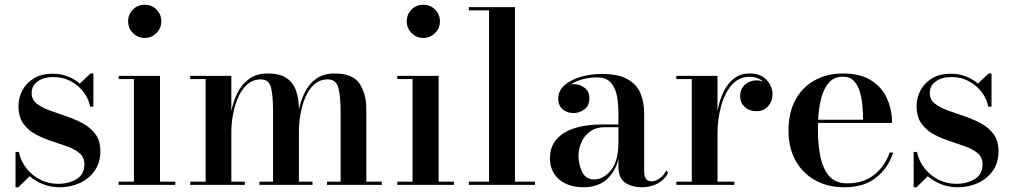

<svg xmlns="http://www.w3.org/2000/svg" viewBox="-20 -780 4274 810"><path d="M57.5 10H45.5V-139H59.5Q67.5 -100.5 91.5 -70Q115.5 -39.5 150.2 -22Q185 -4.5 225.5 -4.5Q269.5 -4.5 302.8 -24.2Q336 -44 336 -86.5Q336 -116 316 -133.2Q296 -150.5 264.2 -162Q232.5 -173.5 197 -185Q161.5 -196.5 130 -213.5Q98.5 -230.5 78.2 -258.8Q58 -287 58 -333Q58 -368 74.5 -399Q91 -430 123 -449.5Q155 -469 202.5 -469Q237 -469 266 -457.5Q295 -446 316.5 -427.5L362 -470H374V-330H360Q355 -360.5 334.5 -389Q314 -417.5 280.5 -436.2Q247 -455 203 -455Q165 -455 139.2 -436.8Q113.5 -418.5 113.5 -387.5Q113.5 -360 134.5 -343.2Q155.5 -326.5 188.5 -314.5Q221.5 -302.5 258.5 -290Q295.5 -277.5 328.5 -260Q361.5 -242.5 382.5 -214.2Q403.5 -186 403.5 -142Q403.5 -94.5 380 -60.5Q356.5 -26.5 317.5 -8.2Q278.5 10 231.5 10Q195 10 162.5 -2.5Q130 -15 105 -36.5Z M520.5 -690Q520.5 -719.5 540.8 -739.8Q561 -760 590.5 -760Q619.5 -760 640 -739.8Q660.5 -719.5 660.5 -690Q660.5 -661 640 -640.5Q619.5 -620 590.5 -620Q561 -620 540.8 -640.5Q520.5 -661 520.5 -690ZM480.5 -13.5H545V-446.5H480.5V-460H655V-13.5H719.5V0H480.5Z M782.5 -13.5H847.5V-446.5H782.5V-460H956V-310.5Q963.5 -350 981.2 -386.8Q999 -423.5 1030.5 -446.8Q1062 -470 1110.5 -470Q1160.5 -470 1189 -450.5Q1217.5 -431 1229.2 -396.8Q1241 -362.5 1241 -319V-317.5Q1249 -356 1266.2 -391Q1283.5 -426 1314.2 -448Q1345 -470 1392.5 -470Q1468 -470 1496.8 -427.2Q1525.5 -384.5 1525.5 -319V-13.5H1590.5V0H1359.5V-13.5H1417V-309.5Q1417 -372.5 1407.8 -408.8Q1398.5 -445 1363 -445Q1328.5 -445 1305 -423.5Q1281.5 -402 1267.5 -368Q1253.5 -334 1247.2 -296.2Q1241 -258.5 1241 -225.5V-13.5H1298.5V0H1074.5V-13.5H1132V-309.5Q1132 -372.5 1123.8 -408.8Q1115.5 -445 1081 -445Q1046.5 -445 1022.8 -423.5Q999 -402 984.2 -368Q969.5 -334 962.8 -296.2Q956 -258.5 956 -225.5V-13.5H1013V0H782.5Z M1696 -690Q1696 -719.5 1716.2 -739.8Q1736.5 -760 1766 -760Q1795 -760 1815.5 -739.8Q1836 -719.5 1836 -690Q1836 -661 1815.5 -640.5Q1795 -620 1766 -620Q1736.5 -620 1716.2 -640.5Q1696 -661 1696 -690ZM1656 -13.5H1720.5V-446.5H1656V-460H1830.5V-13.5H1895V0H1656Z M1958 -13.5H2043V-736.5H1958V-750H2152.5V-13.5H2237V0H1958Z M2521.5 -255H2589V-304.5Q2589 -340.5 2582.8 -374.8Q2576.5 -409 2557 -431.2Q2537.5 -453.5 2497.5 -453.5Q2470.5 -453.5 2440.5 -446.2Q2410.5 -439 2388.5 -424Q2394 -425 2399.5 -425Q2425.5 -425 2446 -409.8Q2466.5 -394.5 2466.5 -366Q2466.5 -334 2445.5 -318.5Q2424.5 -303 2399.5 -303Q2372 -303 2353.5 -319Q2335 -335 2335 -364Q2335 -397.5 2362 -420.8Q2389 -444 2431 -456Q2473 -468 2518.5 -468Q2590 -468 2629 -445Q2668 -422 2682.8 -384.8Q2697.5 -347.5 2697.5 -304.5V-55.5Q2697.5 -38.5 2704.2 -26.8Q2711 -15 2730.5 -15Q2744.5 -15 2762.5 -27.2Q2780.5 -39.5 2791 -61L2798.5 -50.5Q2784.5 -23 2755.5 -6.5Q2726.5 10 2687.5 10Q2647 10 2618 -9Q2589 -28 2589 -77.5V-109Q2575 -53.5 2538 -21.8Q2501 10 2442.5 10Q2377.5 10 2338.8 -23.2Q2300 -56.5 2300 -113.5Q2300 -180.5 2357.5 -217.8Q2415 -255 2521.5 -255ZM2487 -23Q2525.5 -23 2557.2 -61.5Q2589 -100 2589 -182V-243.5H2534.5Q2493 -243.5 2468 -224.2Q2443 -205 2431.8 -177.2Q2420.5 -149.5 2420.5 -123Q2420.5 -86.5 2435.8 -54.8Q2451 -23 2487 -23Z M2833.5 -13.5H2898.5V-446.5H2833.5V-460H3007V-311.5Q3015 -355.5 3032 -391.5Q3049 -427.5 3076.5 -448.8Q3104 -470 3143.5 -470Q3189 -470 3214 -443Q3239 -416 3239 -382Q3239 -353 3220.5 -332Q3202 -311 3171.5 -311Q3140 -311 3121.2 -329.2Q3102.5 -347.5 3102.5 -373.5Q3102.5 -405.5 3123.2 -423.2Q3144 -441 3171 -441Q3186.5 -441 3200.5 -435Q3177 -456 3142 -456Q3097 -456 3067 -421.5Q3037 -387 3022 -332.2Q3007 -277.5 3007 -216.5V-13.5H3078V0H2833.5Z M3748 -136.5Q3728.5 -73.5 3677.5 -31.8Q3626.5 10 3541.5 10Q3474.5 10 3421.5 -18.2Q3368.5 -46.5 3337.5 -100.2Q3306.5 -154 3306.5 -230Q3306.5 -306 3336.2 -359.8Q3366 -413.5 3418 -441.8Q3470 -470 3536.5 -470Q3610 -470 3655.8 -440.5Q3701.5 -411 3722.5 -363.5Q3743.5 -316 3743.5 -261.5H3431Q3430.5 -248 3430.5 -234Q3430.5 -174 3440.5 -122Q3450.5 -70 3477.2 -38.2Q3504 -6.5 3554.5 -6.5Q3623.5 -6.5 3669 -43.5Q3714.5 -80.5 3733 -136.5ZM3536.5 -456.5Q3499 -456.5 3477 -431.5Q3455 -406.5 3444.5 -365.2Q3434 -324 3431.5 -275H3621Q3621 -303 3618.2 -334.5Q3615.5 -366 3607.2 -393.8Q3599 -421.5 3582.2 -439Q3565.5 -456.5 3536.5 -456.5Z M3846.5 10H3834.5V-139H3848.5Q3856.5 -100.5 3880.5 -70Q3904.5 -39.5 3939.2 -22Q3974 -4.5 4014.5 -4.5Q4058.5 -4.5 4091.8 -24.2Q4125 -44 4125 -86.5Q4125 -116 4105 -133.2Q4085 -150.5 4053.2 -162Q4021.5 -173.5 3986 -185Q3950.5 -196.5 3919 -213.5Q3887.5 -230.5 3867.2 -258.8Q3847 -287 3847 -333Q3847 -368 3863.5 -399Q3880 -430 3912 -449.5Q3944 -469 3991.5 -469Q4026 -469 4055 -457.5Q4084 -446 4105.5 -427.5L4151 -470H4163V-330H4149Q4144 -360.5 4123.5 -389Q4103 -417.5 4069.5 -436.2Q4036 -455 3992 -455Q3954 -455 3928.2 -436.8Q3902.5 -418.5 3902.5 -387.5Q3902.5 -360 3923.5 -343.2Q3944.5 -326.5 3977.5 -314.5Q4010.5 -302.5 4047.5 -290Q4084.5 -277.5 4117.5 -260Q4150.5 -242.5 4171.5 -214.2Q4192.5 -186 4192.5 -142Q4192.5 -94.5 4169 -60.5Q4145.5 -26.5 4106.5 -8.2Q4067.5 10 4020.5 10Q3984 10 3951.5 -2.5Q3919 -15 3894 -36.5Z"/></svg>

Font: Bodoni* 16 Medium
Style: Regular
Weight: 500
Version: Version 2.2